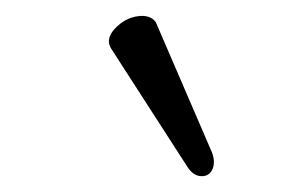

<svg xmlns="http://www.w3.org/2000/svg" viewBox="-20 -708 355 240"><path d="M245.1 -517.1Q249.5 -504.9 245.4 -496.1Q241.2 -487.3 231.2 -487.8Q221.2 -488.3 213.9 -500L119.1 -647Q111.3 -659.2 123.8 -672.4Q136.2 -685.5 152.1 -687.7Q168 -689.9 174.8 -680.2Z"/></svg>

Font: Junicode SmCond Medium
Style: Italic
Weight: 500
Width: 4
Italic angle: -11°
Designer: Peter S. Baker
Version: Version 2.206